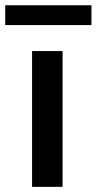

<svg xmlns="http://www.w3.org/2000/svg" viewBox="-55 -727 375 747"><path d="M300.8 -706.5H-34.7V-629.4H300.8ZM188.5 -528.3H69.8V0H188.5Z"/></svg>

Font: Roboto Medium
Style: Regular
Weight: 500
Designer: Google
Version: Version 2.137; 2017